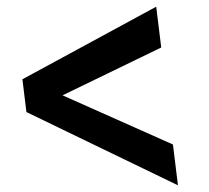

<svg xmlns="http://www.w3.org/2000/svg" viewBox="-20 -557 624 574"><path d="M59 -222 512 -3 497 -125 167 -272 462 -415 447 -537 47 -320Z"/></svg>

Font: Kulim Park SemiBold
Style: Italic
Weight: 600
Italic angle: -8°
Designer: Noponies / Dale Sattler
Foundry: Noponies
Version: Version 1.000; ttfautohint (v1.8.3)